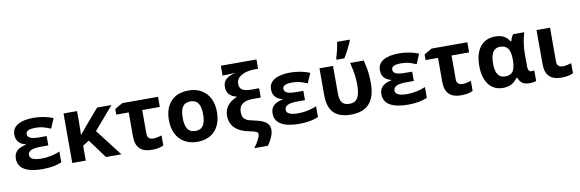

<svg xmlns="http://www.w3.org/2000/svg" viewBox="-61 -1348 6301 2085"><g transform="rotate(-10 3089.0 -305.5)"><path d="M335 -335.9C241.7 -335.9 200.2 -352.1 200.2 -395C200.2 -430.2 235.4 -445.8 309.1 -445.8C334 -445.8 357.9 -443.4 380.4 -438.5C402.8 -433.1 433.6 -422.9 472.2 -407.2L518.1 -515.1C489.3 -527.3 456.1 -537.6 418.5 -544.9C380.4 -552.2 342.8 -556.2 305.2 -556.2C152.8 -556.2 66.9 -504.9 66.9 -413.1C66.9 -345.2 101.6 -303.2 170.9 -287.1V-282.2C77.1 -264.2 38.1 -220.7 38.1 -150.9C38.1 -43.9 131.8 9.8 305.2 9.8C390.6 9.8 460.9 -2.9 517.1 -27.8V-147C488.3 -133.8 455.6 -123.5 419.9 -116.2C384.3 -108.9 349.6 -105 315.9 -105C228.5 -105 185.1 -125.5 185.1 -166C185.1 -212.9 232.9 -232.9 328.1 -232.9H410.2V-335.9Z M779.3 -284.2 780.8 -324.2 782.2 -402.8V-545.9H633.3V0H782.2V-164.1L852.1 -208L1005.4 0H1175.3L947.3 -295.9L1162.1 -545.9H1003.4L850.1 -367.2L781.2 -284.2Z M1675.3 -434.1V-545.9H1281.2L1195.3 -496.1V-434.1H1332.5V-170.9C1332.5 -50.3 1388.7 9.8 1512.2 9.8C1562.5 9.8 1605.5 1.5 1640.1 -15.1V-126C1603.5 -114.7 1572.3 -108.9 1546.4 -108.9C1507.3 -108.9 1481.4 -128.4 1481.4 -170.9V-434.1Z M2276.9 -273.9C2276.9 -331.1 2266.1 -381.3 2244.6 -423.8C2201.7 -509.3 2118.7 -556.2 2013.7 -556.2C1929.2 -556.2 1863.8 -531.2 1817.4 -481.9C1771 -432.6 1747.6 -363.3 1747.6 -273.9C1747.6 -216.8 1758.3 -166.5 1779.8 -123.5C1822.8 -37.6 1905.8 9.8 2010.7 9.8C2094.2 9.8 2159.7 -15.1 2206.5 -65.4C2253.4 -115.7 2276.9 -185.1 2276.9 -273.9ZM1899.4 -273.9C1899.4 -382.8 1932.1 -436 2011.7 -436C2091.8 -436 2124.5 -381.8 2124.5 -273.9C2124.5 -165 2092.3 -109.9 2012.7 -109.9C1932.6 -109.9 1899.4 -166 1899.4 -273.9Z M2377.4 -213.9C2377.4 -100.6 2451.2 -28.8 2592.3 -3.9C2658.7 8.3 2680.7 20 2680.7 41C2680.7 71.8 2653.3 124.5 2608.4 185.1H2758.3C2803.2 122.1 2825.7 66.4 2825.7 18.1C2825.7 -48.3 2775.4 -87.4 2667.5 -108.9C2623 -117.7 2593.3 -126.5 2577.6 -135.3C2545.9 -152.3 2530.8 -177.7 2530.8 -224.1C2530.8 -304.2 2577.6 -344.2 2690.4 -344.2H2772.5V-446.8H2691.4C2595.7 -446.8 2556.6 -471.2 2556.6 -533.2C2556.6 -571.3 2575.7 -601.6 2614.3 -624C2652.3 -646 2701.7 -657.2 2761.7 -657.2H2798.3V-759.8H2405.8V-650.9H2416.5C2438.5 -650.9 2482.4 -652.8 2549.3 -657.2C2449.7 -633.3 2408.7 -593.8 2408.7 -523.9C2408.7 -458 2444.3 -417 2515.6 -399.9V-395C2426.3 -359.9 2377.4 -295.9 2377.4 -213.9Z M3165.5 -335.9C3072.3 -335.9 3030.8 -352.1 3030.8 -395C3030.8 -430.2 3065.9 -445.8 3139.6 -445.8C3164.6 -445.8 3188.5 -443.4 3210.9 -438.5C3233.4 -433.1 3264.2 -422.9 3302.7 -407.2L3348.6 -515.1C3319.8 -527.3 3286.6 -537.6 3249 -544.9C3210.9 -552.2 3173.3 -556.2 3135.7 -556.2C2983.4 -556.2 2897.5 -504.9 2897.5 -413.1C2897.5 -345.2 2932.1 -303.2 3001.5 -287.1V-282.2C2907.7 -264.2 2868.7 -220.7 2868.7 -150.9C2868.7 -43.9 2962.4 9.8 3135.7 9.8C3221.2 9.8 3291.5 -2.9 3347.7 -27.8V-147C3318.8 -133.8 3286.1 -123.5 3250.5 -116.2C3214.8 -108.9 3180.2 -105 3146.5 -105C3059.1 -105 3015.6 -125.5 3015.6 -166C3015.6 -212.9 3063.5 -232.9 3158.7 -232.9H3240.7V-335.9Z M3653.8 -606H3740.7C3776.4 -664.1 3806.6 -723.6 3832 -784.2V-795.9H3693.8C3690.4 -768.6 3684.1 -736.8 3675.8 -701.2C3667 -665.5 3659.7 -638.7 3653.8 -621.1ZM3706.5 8.8C3890.1 8.8 3977.5 -91.3 3977.5 -295.9C3977.5 -334.5 3975.1 -373 3970.7 -411.6C3965.8 -450.2 3957 -494.6 3943.8 -545.9H3793.9C3808.1 -486.3 3817.4 -439 3821.8 -404.3C3826.2 -369.6 3828.6 -334.5 3828.6 -299.8C3828.6 -167.5 3793.5 -109.9 3711.9 -109.9C3637.7 -109.9 3605 -148.9 3605 -244.1V-545.9H3455.6V-249C3455.6 -73.7 3538.1 8.8 3706.5 8.8Z M4365.7 -335.9C4272.5 -335.9 4231 -352.1 4231 -395C4231 -430.2 4266.1 -445.8 4339.8 -445.8C4364.7 -445.8 4388.7 -443.4 4411.1 -438.5C4433.6 -433.1 4464.4 -422.9 4502.9 -407.2L4548.8 -515.1C4520 -527.3 4486.8 -537.6 4449.2 -544.9C4411.1 -552.2 4373.5 -556.2 4335.9 -556.2C4183.6 -556.2 4097.7 -504.9 4097.7 -413.1C4097.7 -345.2 4132.3 -303.2 4201.7 -287.1V-282.2C4107.9 -264.2 4068.8 -220.7 4068.8 -150.9C4068.8 -43.9 4162.6 9.8 4335.9 9.8C4421.4 9.8 4491.7 -2.9 4547.9 -27.8V-147C4519 -133.8 4486.3 -123.5 4450.7 -116.2C4415 -108.9 4380.4 -105 4346.7 -105C4259.3 -105 4215.8 -125.5 4215.8 -166C4215.8 -212.9 4263.7 -232.9 4358.9 -232.9H4440.9V-335.9Z M5085.9 -434.1V-545.9H4691.9L4606 -496.1V-434.1H4743.2V-170.9C4743.2 -50.3 4799.3 9.8 4922.9 9.8C4973.1 9.8 5016.1 1.5 5050.8 -15.1V-126C5014.2 -114.7 4982.9 -108.9 4957 -108.9C4918 -108.9 4892.1 -128.4 4892.1 -170.9V-434.1Z M5382.8 9.8C5453.6 9.8 5507.3 -17.6 5543 -71.8H5553.2C5564.5 -42.5 5579.6 -21.5 5598.6 -9.3C5617.7 3.4 5645.5 9.8 5682.1 9.8C5691.9 9.8 5704.1 8.3 5719.2 5.9C5733.9 3.4 5743.7 0.5 5749 -2.9V-120.1C5740.2 -116.7 5730.5 -115.2 5720.2 -115.2C5692.9 -115.2 5679.2 -134.3 5679.2 -172.9V-325.2C5679.2 -358.9 5682.6 -396.5 5689 -437.5C5695.3 -478 5703.6 -514.2 5713.9 -545.9H5590.8C5576.7 -527.8 5565.9 -503.9 5558.1 -473.1H5550.8C5518.1 -527.8 5470.7 -555.2 5394 -555.2C5323.2 -555.2 5268.1 -530.3 5228.5 -481C5189 -431.6 5168.9 -361.3 5168.9 -271C5168.9 -182.6 5188 -113.8 5226.1 -64.5C5263.7 -15.1 5315.9 9.8 5382.8 9.8ZM5428.2 -108.9C5354.5 -108.9 5320.8 -162.6 5320.8 -270C5320.8 -380.9 5356 -436 5425.8 -436C5505.9 -436 5540 -389.2 5540 -272V-266.1C5538.6 -208 5529.3 -167 5512.2 -144C5494.6 -120.6 5466.8 -108.9 5428.2 -108.9Z M5849.1 -545.9V-170.9C5849.1 -50.3 5905.3 9.8 6028.8 9.8C6079.1 9.8 6121.6 1.5 6157.2 -15.1V-126C6120.6 -114.7 6089.4 -108.9 6063 -108.9C6023.9 -108.9 5998 -128.4 5998 -170.9V-545.9Z"/></g></svg>

Font: Noto Reveo Sans
Style: Bold
Weight: 700
Designer: Monotype Design team
Foundry: Monotype Imaging Inc.
Version: Version 1.04